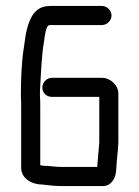

<svg xmlns="http://www.w3.org/2000/svg" viewBox="-20 -662 466 644"><path d="M122 -43 140 -41C154 -39 170 -38 186 -38H325C334 -38 342 -40 349 -46C363 -58 369 -72 370 -97L372 -125C373 -136 374 -146 375 -155L377 -183V-349C377 -376 350 -401 322 -401H154C137 -401 122 -386 122 -368C122 -350 137 -337 154 -337H313V-184C311 -157 308 -129 306 -102H186C164 -102 147 -106 126 -106C122 -107 118 -107 115 -108V-302C115 -315 115 -328 114 -341C114 -354 114 -365 115 -375C118 -426 120 -481 128 -525C129 -537 135 -577 144 -577C146 -578 147 -578 148 -578H322C339 -578 354 -593 354 -610C354 -627 339 -642 322 -642H148C99 -642 82 -606 71 -567C66 -549 63 -523 60 -502C52 -454 50 -393 50 -340C51 -327 51 -314 51 -302V-99C51 -64 86 -43 122 -43Z"/></svg>

Font: Electronic
Style: SeBd
Weight: 600
Version: Version 1.011